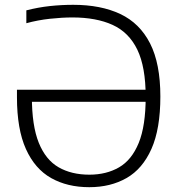

<svg xmlns="http://www.w3.org/2000/svg" viewBox="-20 -769 742 798"><path d="M351 9Q260 9 192.5 -29Q125 -67 87.8 -149.5Q50.5 -232 50.5 -365V-396H607.5V-346H89L112.5 -367Q112.5 -246.5 141.2 -175.5Q170 -104.5 223.5 -73.8Q277 -43 351.5 -43Q422 -43 474.8 -73.5Q527.5 -104 556.5 -174.8Q585.5 -245.5 585.5 -366.5Q585.5 -490.5 550.8 -562.5Q516 -634.5 448 -665.5Q380 -696.5 281 -696.5Q238 -696.5 187.5 -691Q137 -685.5 89.5 -672.5V-726Q138.5 -738.5 187 -743.8Q235.5 -749 284.5 -749Q399 -749 480 -710.8Q561 -672.5 603.8 -588.5Q646.5 -504.5 646.5 -368Q646.5 -233.5 609.5 -150.2Q572.5 -67 506 -29Q439.5 9 351 9Z"/></svg>

Font: Encode Sans Condensed Thin Light
Style: Regular
Weight: 300
Version: Version 3.002